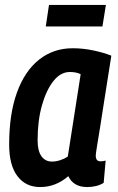

<svg xmlns="http://www.w3.org/2000/svg" viewBox="-20 -746 477 776"><path d="M332 10Q277 10 256 -34Q232 -13 203.5 -1.5Q175 10 142 10Q84 10 50.5 -34Q17 -78 17 -162Q17 -285 48.5 -372Q80 -459 138 -505Q196 -551 274 -551Q316 -551 358 -542Q400 -533 430 -521Q413 -415 402 -343.5Q391 -272 384 -228Q377 -184 373 -161Q369 -138 368 -128.5Q367 -119 367 -117Q367 -94 386 -94Q397 -94 407 -97L399 -7Q372 10 332 10ZM254 -113 306 -446Q289 -455 262 -455Q225 -455 196 -418.5Q167 -382 149.5 -320Q132 -258 132 -179Q132 -136 147.5 -114.5Q163 -93 190 -93Q206 -93 223 -98.5Q240 -104 254 -113ZM165 -639 178 -726H408L394 -639Z"/></svg>

Font: Georama SemiCondensed SemiBold
Style: Italic
Weight: 600
Width: 4
Italic angle: -9°
Designer: Jean-Baptiste Levee
Foundry: Production Type
Version: Version 1.000